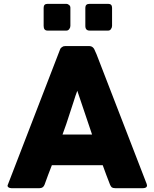

<svg xmlns="http://www.w3.org/2000/svg" viewBox="-20 -983 806 1003"><path d="M293 -722.7Q293.9 -725.6 295.9 -729.5Q298.8 -733.4 302.7 -736.3Q306.6 -739.3 311.5 -741.2Q316.4 -742.2 320.3 -742.2Q362.3 -742.2 448.2 -742.2Q456.1 -742.2 462.9 -737.3Q468.8 -732.4 471.7 -727.5Q475.6 -718.8 484.4 -699.2Q549.8 -530.3 746.1 -22.5Q748 -17.6 748 -14.6Q748 -9.8 745.1 -5.9Q739.3 0 725.6 0Q677.7 0 582 0Q571.3 0 564.5 -3.9Q558.6 -8.8 554.7 -18.6Q544.9 -43.9 535.2 -69.3Q526.4 -94.7 516.6 -120.1Q427.7 -120.1 251 -120.1Q241.2 -94.7 231.4 -69.3Q221.7 -43.9 212.9 -18.6Q206.1 0 186.5 0Q137.7 0 39.1 0Q30.3 0 23.4 -4.9Q19.5 -7.8 19.5 -12.7Q19.5 -15.6 21.5 -19.5Q112.3 -253.9 293 -722.7ZM383.8 -508.8Q374 -483.4 365.2 -454.1Q355.5 -424.8 345.7 -394.5Q335.9 -364.3 326.2 -335Q316.4 -305.7 306.6 -280.3Q358.4 -280.3 460.9 -280.3Q441.4 -337.9 383.8 -508.8ZM208 -942.4Q208 -962.9 228.5 -962.9Q261.7 -962.9 327.1 -962.9Q334 -962.9 340.8 -957Q347.7 -952.1 347.7 -942.4Q347.7 -910.2 347.7 -847.7Q347.7 -838.9 341.8 -831.1Q335.9 -823.2 327.1 -823.2Q293.9 -823.2 228.5 -823.2Q208 -823.2 208 -847.7Q208 -878.9 208 -942.4ZM425.8 -942.4Q425.8 -962.9 448.2 -962.9Q480.5 -962.9 544.9 -962.9Q565.4 -962.9 565.4 -942.4Q565.4 -910.2 565.4 -847.7Q565.4 -838.9 559.6 -831.1Q554.7 -823.2 544.9 -823.2Q512.7 -823.2 448.2 -823.2Q425.8 -823.2 425.8 -847.7Q425.8 -878.9 425.8 -942.4Z"/></svg>

Font: Cocogoose
Style: Regular
Weight: 400
Designer: Cosimo Lorenzo Pancini
Version: Version 1.000